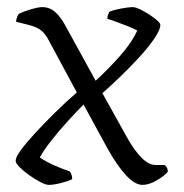

<svg xmlns="http://www.w3.org/2000/svg" viewBox="-20 -520 517 540"><path d="M117 0Q109 0 93.5 -8Q78 -16 62 -27.5Q46 -39 35 -50Q24 -61 24 -68Q24 -78 39.5 -99Q55 -120 80.5 -147.5Q106 -175 136 -204.5Q166 -234 196 -260L119 -403Q109 -423 97.5 -433Q86 -443 64 -449L25 -459Q26 -467 28.5 -473Q31 -479 33 -481Q47 -488 67.5 -494Q88 -500 99 -500Q120 -500 136 -485.5Q152 -471 166 -444L249 -293Q284 -325 317 -362Q350 -399 366 -434Q356 -440 339 -446.5Q322 -453 306 -459Q290 -465 282 -467Q282 -474 284 -479Q286 -484 288 -487Q299 -492 320.5 -496Q342 -500 353 -500Q363 -500 381.5 -490Q400 -480 415.5 -468Q431 -456 431 -450Q431 -437 415 -413Q399 -389 373.5 -361Q348 -333 320 -306Q292 -279 268 -258L337 -134Q357 -98 377.5 -77Q398 -56 417 -56H443Q446 -54 449 -49Q452 -44 452 -37Q442 -25 420.5 -12.5Q399 0 381 0Q359 0 333.5 -28Q308 -56 282 -103L215 -226Q195 -206 169.5 -178Q144 -150 123 -123Q102 -96 92 -77Q110 -65 132.5 -55Q155 -45 176 -38Q179 -35 181 -29Q183 -23 183 -16Q171 -10 150.5 -5Q130 0 117 0Z"/></svg>

Font: Texturina 72pt ExtraLight
Style: Regular
Weight: 200
Designer: Guillermo Torres Carreño
Foundry: Omnibus-Type
Version: Version 1.002; ttfautohint (v1.8.3)